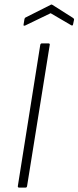

<svg xmlns="http://www.w3.org/2000/svg" viewBox="-20 -852 356 872"><path d="M67 0Q60 0 61 -7L163 -649Q165 -655 170 -655H199Q207 -655 206 -649L103 -7Q102 0 96 0ZM94 -736Q91 -735 88.5 -735.5Q86 -736 87 -740L91 -765Q92 -771 97 -773L210 -830Q213 -833 218 -830L311 -771Q314 -769 315.5 -767Q317 -765 316 -761L312 -742Q311 -734 304 -737L210 -792Z"/></svg>

Font: Sofia Sans Semi Condensed ExtraLight
Style: Italic
Weight: 250
Italic angle: -9°
Version: Version 4.100